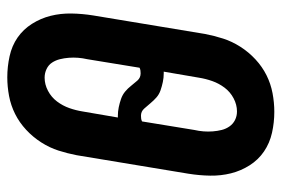

<svg xmlns="http://www.w3.org/2000/svg" viewBox="-146 -638 791 540"><g transform="rotate(-90 250.0 -367.5)"><path d="M206 8Q176 8 147 1.5Q118 -5 94.5 -21Q71 -37 55.5 -61.5Q40 -86 33 -114Q26 -142 26.5 -172.5Q27 -203 32 -234L84 -548Q89 -574 97 -599Q105 -624 120 -647.5Q135 -671 155.5 -690Q176 -709 200 -721Q224 -733 250.5 -738Q277 -743 303 -743Q333 -743 362.5 -736.5Q392 -730 415 -714Q438 -698 453.5 -673.5Q469 -649 476 -621Q483 -593 482.5 -562.5Q482 -532 477 -501L425 -187Q420 -161 412 -136Q404 -111 389 -87.5Q374 -64 353.5 -45Q333 -26 309 -14Q285 -2 258.5 3Q232 8 206 8ZM314 -368Q318 -368 322 -368.5Q326 -369 330 -371L354 -518Q357 -531 358 -544Q359 -557 358 -570Q357 -583 354 -595Q351 -607 344.5 -617Q338 -627 326.5 -632.5Q315 -638 302 -638Q283 -638 265 -628.5Q247 -619 235 -603Q223 -587 216.5 -568.5Q210 -550 207 -531L190 -432H195Q207 -432 219 -429.5Q231 -427 242.5 -423Q254 -419 263 -411.5Q272 -404 279 -395Q286 -386 294 -377Q302 -368 314 -368ZM207 -97Q226 -97 244 -106.5Q262 -116 274 -132Q286 -148 292.5 -166.5Q299 -185 302 -204L319 -303H314Q302 -303 290 -305.5Q278 -308 266.5 -312Q255 -316 246.5 -323.5Q238 -331 230.5 -340Q223 -349 215 -358Q207 -367 195 -367Q191 -367 187 -366.5Q183 -366 179 -364L155 -217Q152 -204 151 -191Q150 -178 151 -165Q152 -152 155 -140Q158 -128 165 -118Q172 -108 183 -102.5Q194 -97 207 -97Z"/></g></svg>

Font: Iosevka Term Curly XBd Obl
Style: Regular
Weight: 800
Italic angle: -9°
Designer: Belleve Invis
Foundry: Belleve Invis
Version: Version 32.3.0